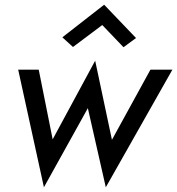

<svg xmlns="http://www.w3.org/2000/svg" viewBox="-20 -755 750 813"><path d="M413 -649 289 -556 244 -597 421 -735 556 -594 503 -555ZM57 -460H144L203 -165L383 -498L454 -163L617 -460H710L428 38L352 -297L166 38Z"/></svg>

Font: Von Book
Style: Italic
Weight: 400
Version: Version 4.000; ttfautohint (v1.8.4.7-5d5b)